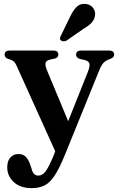

<svg xmlns="http://www.w3.org/2000/svg" viewBox="-20 -736 614 994"><path d="M253.5 79 266 47.5 67.5 -392Q59 -411.5 50 -418.8Q41 -426 21.5 -431.5Q4 -437.5 4 -453Q4 -474.5 31 -474.5H255Q282 -474.5 282 -453Q282 -437 261 -432L243 -428.5Q220 -423.5 216 -411.2Q212 -399 224.5 -369L333 -108.5L434.5 -363Q446.5 -393 442.8 -407Q439 -421 415.5 -426L395.5 -430.5Q374 -436 374 -453Q374 -474.5 401 -474.5H543.5Q571 -474.5 571 -453Q571 -439 551 -431Q529 -424 517.2 -412.2Q505.5 -400.5 494 -372.5L315.5 67Q287.5 135.5 263.2 172.5Q239 209.5 211 223.8Q183 238 144 238Q85.5 238 51.5 206.8Q17.5 175.5 17.5 130.5Q17.5 98 33.2 79.8Q49 61.5 75.5 61.5Q101 61.5 114.8 77Q128.5 92.5 137 118.5L143.5 137.5Q152 173 177.5 173Q189.5 173 200.5 166.2Q211.5 159.5 224 139.2Q236.5 119 253.5 79ZM343 -649.5Q358.5 -682.5 377.2 -700.8Q396 -719 424.5 -715.5Q449.5 -712.5 462.2 -694.5Q475 -676.5 472 -657Q469 -634.5 454.2 -618.5Q439.5 -602.5 412.5 -587L324 -525.5Q316.5 -522 308.5 -522Q300.5 -522 295.5 -527Q289.5 -532.5 290.8 -539.2Q292 -546 296 -553Z"/></svg>

Font: Fraunces 9pt S000 SemiBold
Style: Regular
Weight: 600
Version: Version 1.000; ttfautohint (v1.8.3)